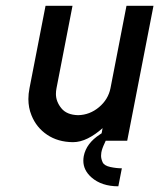

<svg xmlns="http://www.w3.org/2000/svg" viewBox="-20 -489 553 667"><path d="M333 -25.9 336.4 -43.9Q311.5 -21.5 285.2 -8.3Q258.8 4.9 233.4 4.9Q181.2 4.4 143.8 -20.8Q106.4 -45.9 89.4 -88.4Q78.6 -114.7 78.6 -145Q78.6 -163.1 82.5 -182.6L138.2 -468.8H231.9L176.3 -182.6Q174.3 -172.4 174.3 -162.6Q174.3 -136.2 193.1 -113Q211.9 -89.8 251.5 -88.9Q292 -89.8 324 -116.7Q356 -143.6 363.8 -182.6L419.4 -468.8H513.2L421.9 0H347.2L343.3 8.8Q334.5 26.9 332 41Q331.1 46.9 331.1 52.2Q331.1 62.5 336.4 74.5Q341.8 86.4 363 91.1Q384.3 95.7 403.3 95.7L391.1 158.2Q333 158.2 297.9 127.4Q269.5 102.5 269.5 69.3Q269.5 61.5 271 53.2Q279.8 8.8 327.1 -22Z"/></svg>

Font: Lambda
Style: Italic
Weight: 400
Italic angle: -11°
Designer: GGBotNet
Version: 0.22